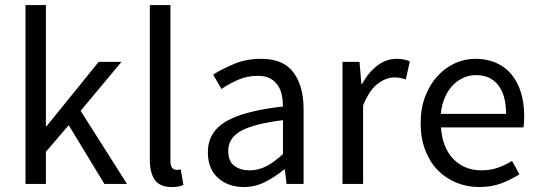

<svg xmlns="http://www.w3.org/2000/svg" viewBox="-20 -732 2144 764"><path d="M81.5 -711.9H162.6V-230H165.5L372.6 -485.8H463.4L300.8 -291L485.4 0H395.5L253.4 -233.9L162.6 -127.9V0H81.5Z M576.2 -711.9H658.2V-91.8Q658.2 -71.8 665.3 -64Q672.4 -56.2 681.2 -56.2Q685.1 -56.2 688.7 -56.2Q692.4 -56.2 699.2 -58.1L710 3.9Q702.1 7.8 691.2 10Q680.2 12.2 663.1 12.2Q616.2 12.2 596.2 -15.9Q576.2 -43.9 576.2 -98.1Z M807.1 -126Q807.1 -206.1 878.7 -248.5Q950.2 -291 1106 -308.1Q1106 -331.1 1101.6 -353Q1097.2 -375 1085.7 -392.1Q1074.2 -409.2 1055.2 -419.7Q1036.1 -430.2 1006.3 -430.2Q962.9 -430.2 926.5 -414.1Q890.1 -397.9 861.3 -377.9L828.1 -435.1Q862.3 -457 911.1 -477.5Q960 -498 1019 -498Q1107.9 -498 1147.9 -443.6Q1188 -389.2 1188 -297.9V0H1120.1L1113.3 -58.1H1111.3Q1076.2 -28.8 1035.6 -8.3Q995.1 12.2 950.2 12.2Q888.2 12.2 847.7 -23.9Q807.1 -60.1 807.1 -126ZM888.2 -131.8Q888.2 -89.8 912.6 -72Q937 -54.2 973.1 -54.2Q1008.3 -54.2 1039.8 -70.6Q1071.3 -86.9 1106 -119.1V-253.9Q1044.9 -246.1 1002.9 -235.1Q960.9 -224.1 935.5 -209Q910.2 -193.8 899.2 -174.3Q888.2 -154.8 888.2 -131.8Z M1342.8 -485.8H1410.6L1418 -397.9H1420.9Q1445.8 -443.8 1481.2 -470.9Q1516.6 -498 1558.6 -498Q1587.9 -498 1610.8 -487.8L1594.7 -416Q1583 -419.9 1573 -421.9Q1563 -423.8 1547.9 -423.8Q1516.6 -423.8 1483.2 -398.9Q1449.7 -374 1424.8 -312V0H1342.8Z M1653.8 -242.2Q1653.8 -301.8 1672.4 -349.4Q1690.9 -397 1721.4 -429.9Q1752 -462.9 1790.8 -480.5Q1829.6 -498 1871.6 -498Q1918 -498 1954.3 -481.9Q1990.7 -465.8 2015.4 -435.8Q2040 -405.8 2053 -363.8Q2065.9 -321.8 2065.9 -270Q2065.9 -243.2 2063 -225.1H1734.9Q1739.7 -146 1783.2 -100.1Q1826.7 -54.2 1897 -54.2Q1931.6 -54.2 1961.2 -64.7Q1990.7 -75.2 2017.6 -91.8L2046.9 -38.1Q2014.6 -18.1 1975.8 -2.9Q1937 12.2 1886.7 12.2Q1837.9 12.2 1795.4 -5.4Q1752.9 -22.9 1721.4 -55.4Q1689.9 -87.9 1671.9 -135Q1653.8 -182.1 1653.8 -242.2ZM1993.7 -278.8Q1993.7 -354 1962.2 -393.6Q1930.7 -433.1 1874 -433.1Q1847.7 -433.1 1824.2 -422.6Q1800.8 -412.1 1781.7 -392.6Q1762.7 -373 1750.2 -344.5Q1737.8 -315.9 1733.9 -278.8Z"/></svg>

Font: Pyidaungsu ZawDecode
Style: Regular
Weight: 400
Designer: Sun Tun
Foundry: Your Own Font Foundry
Version: Version 2.50